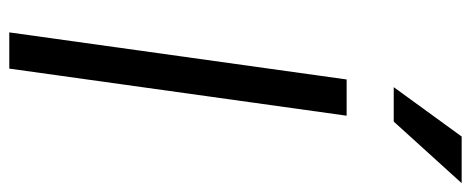

<svg xmlns="http://www.w3.org/2000/svg" viewBox="-328 -712 1039 424"><g transform="rotate(90 192.0 -499.5)"><path d="M51 0H131L235 -745H155ZM172 -849H248L384 -999H281Z"/></g></svg>

Font: Mluvka
Style: Italic
Weight: 400
Italic angle: -8°
Designer: Modified by Jiří Krblich, Original typeface by Gumpita Rahayu
Foundry: Gumpita Rahayu & Jiří Krblich
Version: Version 2.000;Glyphs 3.1.1 (3134)